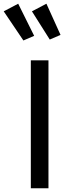

<svg xmlns="http://www.w3.org/2000/svg" viewBox="-66 -1014 381 1034"><path d="M100 -689H195V0H100ZM118 -821 32 -994 -46 -953 60 -796ZM260 -826 184 -994 106 -953 202 -801Z"/></svg>

Font: Fira Sans Variable
Style: Regular
Weight: 400
Designer: Carrois Corporate & Edenspiekermann AG
Foundry: Carrois Corporate GbR & Edenspiekermann AG
Version: Version 4.202